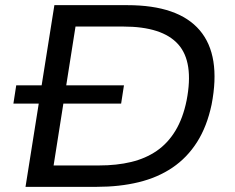

<svg xmlns="http://www.w3.org/2000/svg" viewBox="-20 -725 912 745"><path d="M79 0 191 -705H474Q672 -705 755 -607.5Q838 -510 801 -319Q783 -234 744.5 -173.5Q706 -113 649 -74.5Q592 -36 518 -18Q444 0 355 0ZM188 -83H364Q433 -83 489 -96.5Q545 -110 588 -139.5Q631 -169 660.5 -217.5Q690 -266 704 -335Q733 -484 671.5 -553Q610 -622 458 -622H273ZM32 -323 43 -394H461L450 -323Z"/></svg>

Font: Nunito Sans 7pt SemiExpanded
Style: Italic
Weight: 400
Width: 6
Italic angle: -9°
Designer: Vernon Adams
Foundry: Vernon Adams
Version: Version 3.101;gftools[0.9.27]